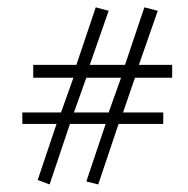

<svg xmlns="http://www.w3.org/2000/svg" viewBox="-20 -481 504 516"><path d="M178.7 -178.7H272L305.3 -272H212ZM310.7 -178.7H418.7V-148H298.7L244 14.7L212 6.7L264 -148H168L113.3 14.7L81.3 2.7L132 -148H40V-178.7H144L177.3 -272H69.3V-306.7H185.3L237.3 -461.3L272 -452L221.3 -306.7H316L368 -461.3L404 -452L353.3 -306.7H442.7V-272H342.7Z"/></svg>

Font: Peddana
Style: Regular
Weight: 400
Designer: Appaji Ambarisha Darbha
Foundry: Appaji Ambarisha Darbha
Version: Version 1.0.4; ttfautohint (v1.2.25-373a) -l 7 -r 28 -G 50 -